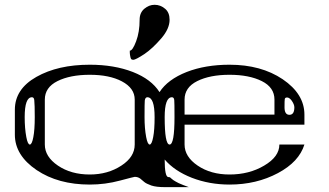

<svg xmlns="http://www.w3.org/2000/svg" viewBox="-20 -770 1372 801"><path d="M687.5 -687.5Q687.5 -650.4 653.3 -610.4Q616.2 -567.4 583 -544.9Q545.9 -520.5 536.1 -520.5Q532.2 -520.5 528.3 -522.5Q526.4 -523.4 524.4 -530.3Q522.5 -538.1 522.5 -540Q522.5 -541 522 -543.9Q521.5 -546.9 521.5 -549.8V-558.6Q533.2 -558.6 547.9 -597.7Q562.5 -636.7 562.5 -687.5Q562.5 -716.8 582 -733.4Q601.6 -750 625 -750Q649.4 -750 668.9 -733.4Q687.5 -717.8 687.5 -687.5ZM1208 -322.3Q1208 -334 1197.3 -349.6Q1187.5 -363.3 1177.7 -363.3Q1168.9 -363.3 1168 -356.4Q1167 -351.6 1167 -322.3Q1167 -291 1187.5 -291Q1208 -291 1208 -322.3ZM708 -281.2Q708 -342.8 707 -351.6Q706.1 -364.3 697.3 -364.3Q667 -364.3 667 -281.2Q667 -167 687.5 -167Q708 -167 708 -281.2ZM625 -281.2Q625 -364.3 594.7 -364.3Q585.9 -364.3 584 -350.6Q583 -341.8 583 -281.2Q583 -234.4 589.8 -198.2Q595.7 -167 604.5 -167Q613.3 -167 619.1 -198.2Q625 -228.5 625 -281.2ZM123 -351.6Q122.1 -364.3 113.3 -364.3Q83 -364.3 83 -281.2Q83 -234.4 89.8 -198.2Q95.7 -167 104.5 -167Q113.3 -167 119.1 -198.2Q125 -228.5 125 -281.2Q125 -334 123 -351.6ZM542 -167V-354.5Q542 -402.3 488.3 -430.7Q436.5 -458 354.5 -458Q272.5 -458 219.7 -431.6Q167 -405.3 167 -354.5V-167Q167 -116.2 221.7 -79.1Q276.4 -42 354.5 -42Q429.7 -42 486.3 -79.1Q542 -115.2 542 -167ZM750 -292H1125V-354.5Q1125 -405.3 1072.3 -431.6Q1019.5 -458 937.5 -458Q855.5 -458 802.7 -431.6Q750 -405.3 750 -354.5ZM1250 -250H750V-167Q750 -116.2 804.7 -79.1Q859.4 -42 937.5 -42Q1019.5 -42 1082 -79.1Q1145.5 -116.2 1145.5 -167H1250Q1227.5 -94.7 1139.6 -47.9Q1049.8 0 937.5 0Q853.5 0 780.3 -28.3Q708 -56.6 667 -104.5Q667 -31.2 682.6 -31.2Q687.5 -31.2 688.5 -30.3L690.4 -29.3Q692.4 -27.3 693.4 -26.4Q695.3 -24.4 703.1 -18.6Q711.9 -12.7 725.6 -5.9Q743.2 2 767.6 10.7H737.3H667Q631.8 10.7 611.3 3.9Q589.8 -3.9 582 -10.7Q574.2 -17.6 564.5 -25.4Q554.7 -32.2 542 -32.2Q539.1 -32.2 480.5 -16.6Q418.9 0 354.5 0Q222.7 0 132.8 -60.5Q42 -122.1 42 -208V-312.5Q42 -398.4 131.8 -449.2Q221.7 -500 354.5 -500Q456.1 -500 534.2 -469.7Q611.3 -439.5 645.5 -385.7Q679.7 -438.5 758.8 -469.7Q836.9 -500 937.5 -500Q1069.3 -500 1159.2 -439.5Q1250 -377.9 1250 -292Z"/></svg>

Font: okolaksMetalik
Style: bold
Weight: 700
Width: 7
Version: Version 0.6